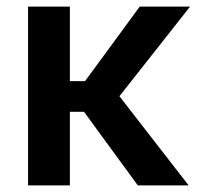

<svg xmlns="http://www.w3.org/2000/svg" viewBox="-20 -561 601 581"><path d="M191.4 -541V0H64.9V-541ZM555.2 -541 304.2 -222.7H156.7L155.8 -315.4H237.3L402.8 -541ZM397 0 231 -227.1 320.8 -296.4 550.8 0Z"/></svg>

Font: Inter 17pt SemiBold
Style: Regular
Weight: 600
Version: Version 4.001;git-66647c0bb